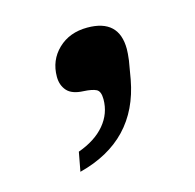

<svg xmlns="http://www.w3.org/2000/svg" viewBox="-58 -181 423 416"><g transform="rotate(-15 153.5 27.0)"><path d="M83 133Q122 119 143 94Q164 69 164 37Q164 19 155 14.5Q146 10 127 9Q101 8 90 -4.5Q79 -17 79 -36Q79 -73 104.5 -97.5Q130 -122 170 -122Q241 -122 241 -55Q241 -46 239 -30L232 11Q208 142 75 176Z"/></g></svg>

Font: Be Vietnam SemiBold
Style: Italic
Weight: 600
Italic angle: -9.556°
Designer: Gabriel Lam
Foundry: TypeRant
Version: Version 3.000